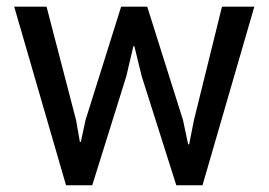

<svg xmlns="http://www.w3.org/2000/svg" viewBox="-20 -548 797 568"><path d="M205.1 -192.4 216.3 -128.4H219.2L232.9 -192.4L338.4 -528.3H415.5L521.5 -192.4L536.6 -121.1H539.6L553.7 -192.4L636.7 -528.3H732.4L579.1 0H501.5L399.4 -321.8L377.4 -411.6L374.5 -411.1L353.5 -321.8L252.9 0H175.3L22 -528.3H117.7Z"/></svg>

Font: GeogebraSans
Style: Regular
Weight: 400
Designer: Google
Version: Version 1.100140; 2013